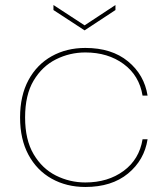

<svg xmlns="http://www.w3.org/2000/svg" viewBox="-20 -738 668 765"><path d="M60 -270Q60 -357 93.5 -419Q127 -481 186 -514Q245 -547 320 -547Q425 -547 490 -493.5Q555 -440 568 -357H548Q535 -437 472.5 -483Q410 -529 320 -529Q258 -529 203 -501.5Q148 -474 114 -417Q80 -360 80 -270Q80 -181 114 -123.5Q148 -66 203 -38.5Q258 -11 320 -11Q410 -11 472.5 -57Q535 -103 548 -183H568Q555 -100 490 -46.5Q425 7 320 7Q245 7 186 -26Q127 -59 93.5 -121Q60 -183 60 -270ZM317 -637 440 -718V-698L317 -617L193 -698V-718Z"/></svg>

Font: Poppins Devanagari Thin
Style: Regular
Weight: 100
Designer: Ninad Kale (Devanagari), Jonny Pinhorn (Latin)
Foundry: Indian Type Foundry
Version: 4.005